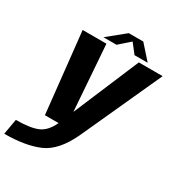

<svg xmlns="http://www.w3.org/2000/svg" viewBox="-258 -860 1132 1228"><g transform="rotate(30 308.5 -245.5)"><path d="M127.9 0H384.9L655.1 -592.7H479.1L275.7 -110.6H274.9L239.9 -592.7H64.3ZM-38.1 232.8Q117 232.8 216.4 190.1Q315.8 147.4 384.9 0L228.9 -0.5Q194.7 74.2 139.8 96.6Q85 119 -18.2 119ZM202.6 -619H299.2L378 -688.5L432.3 -619H529.4L437.1 -722.6H330Z"/></g></svg>

Font: Anybody Thin
Style: Italic
Weight: 100
Italic angle: -10°
Designer: Tyler Finck
Foundry: Etcetera Type Company
Version: Version 1.114;gftools[0.9.25]